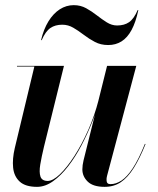

<svg xmlns="http://www.w3.org/2000/svg" viewBox="-20 -716 612 746"><path d="M124 10Q79 10 56.8 -10.2Q34.5 -30.5 31 -64.5Q27.5 -98.5 37.5 -141L113.5 -457.5H46V-460H228.5L151 -146.5Q141.5 -107 136.5 -77Q131.5 -47 137.2 -30Q143 -13 165.5 -13Q185.5 -13 212.8 -39Q240 -65 268.8 -109.5Q297.5 -154 322.5 -210.2Q347.5 -266.5 363 -327H365.5Q356 -287 338 -241.5Q320 -196 296.5 -151.2Q273 -106.5 245 -70.2Q217 -34 186.2 -12Q155.5 10 124 10ZM386.5 10Q342 10 321 -10.2Q300 -30.5 300 -58Q300 -65 301.2 -74.8Q302.5 -84.5 304.5 -92.5L396 -460H509.5L396 -33Q394.5 -28.5 394.2 -24.2Q394 -20 394 -16Q394 -0.5 409 -0.5Q430.5 -0.5 452 -14.5Q473.5 -28.5 496 -62.5Q518.5 -96.5 543 -157L545.5 -156.5Q523 -100.5 499.8 -63.5Q476.5 -26.5 449.5 -8.2Q422.5 10 386.5 10ZM400.5 -541Q371.5 -541 348.8 -553Q326 -565 305.8 -580.5Q285.5 -596 265.2 -608Q245 -620 222 -620Q194.5 -620 175.8 -607.2Q157 -594.5 142 -560H139.5Q149.5 -602.5 168.2 -633Q187 -663.5 212.2 -679.8Q237.5 -696 266.5 -696Q293 -696 314.8 -684Q336.5 -672 356.2 -656.5Q376 -641 395.2 -629Q414.5 -617 435 -617Q463 -617 481.5 -629.8Q500 -642.5 515 -677H517.5Q507.5 -629.5 491.2 -599.5Q475 -569.5 452.2 -555.2Q429.5 -541 400.5 -541Z"/></svg>

Font: Bodoni Moda 72pt SemiBold
Style: Italic
Weight: 600
Italic angle: -13°
Designer: Owen Earl
Foundry: indestructible type
Version: Version 2.004